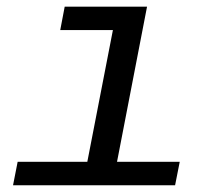

<svg xmlns="http://www.w3.org/2000/svg" viewBox="-20 -548 640 568"><path d="M326.2 -69.3H511.7L498 0H18.6L32.2 -69.3H238.3L314 -459H158.2L171.4 -528.3H415Z"/></svg>

Font: Liberation Mono
Style: Italic
Weight: 400
Italic angle: -12°
Monospace: yes
Designer: Steve Matteson
Foundry: Ascender Corporation
Version: Version 2.1.5